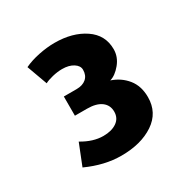

<svg xmlns="http://www.w3.org/2000/svg" viewBox="-97 -911 524 537"><g transform="rotate(-30 165.0 -642.5)"><path d="M38 -485 65 -553Q100 -532 133 -532Q160 -532 176.5 -543.5Q193 -555 193 -576Q193 -597 177 -609Q161 -621 131 -621H92V-683H133Q153 -683 164.5 -693Q176 -703 176 -721Q176 -734 162 -743Q148 -752 126 -752Q111 -752 94.5 -748Q78 -744 69 -739L45 -805Q66 -815 93 -820.5Q120 -826 144 -826Q202 -826 240.5 -800Q279 -774 279 -728Q279 -703 262 -682.5Q245 -662 227 -657Q257 -647 276 -623.5Q295 -600 295 -564Q295 -514 254 -486.5Q213 -459 149 -459Q95 -459 38 -485Z"/></g></svg>

Font: XXII Aven Bold
Style: Regular
Weight: 700
Designer: Lecter Johnson
Foundry: Doubletwo Studios
Version: Version 1.001